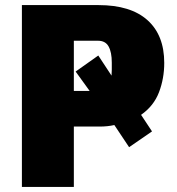

<svg xmlns="http://www.w3.org/2000/svg" viewBox="-20 -734 696 754"><path d="M625 -487Q625 -426 604.5 -372Q584 -318 534 -283L577 -218L487 -156L429 -243Q416 -240 401.5 -238.5Q387 -237 373 -237H270V0H66V-714H367Q493 -714 559 -655Q625 -596 625 -487ZM320 -377Q323 -377 325.5 -377Q328 -377 332 -377L277 -453L366 -516L418 -437Q419 -448 419 -460.5Q419 -473 419 -488Q419 -529 406.5 -551.5Q394 -574 365 -574H270V-377Z"/></svg>

Font: Noto Sans Display Black
Style: Regular
Weight: 900
Designer: Monotype Design Team
Foundry: Monotype Imaging Inc.
Version: Version 2.003